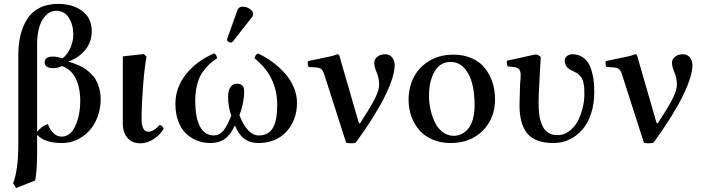

<svg xmlns="http://www.w3.org/2000/svg" viewBox="-20 -718 3574 977"><path d="M168.9 -490.2V-46.9Q176.3 -57.6 191.4 -69.6Q206.5 -81.5 224.1 -86.9Q231 -62.5 249.8 -42.7Q268.6 -22.9 293.9 -22.9Q337.9 -22.9 363 -76.7Q388.2 -130.4 388.2 -205.1Q388.2 -272.5 365.2 -318.8Q342.3 -365.2 295.9 -381.8Q272.5 -371.1 252.9 -371.1Q207 -371.1 207 -400.9Q207 -430.2 252 -430.2Q269 -430.2 297.9 -420.9Q324.2 -441.4 338.6 -475.6Q353 -509.8 353 -542Q353 -591.3 330.6 -627.2Q308.1 -663.1 266.1 -663.1Q225.1 -663.1 197 -618.9Q168.9 -574.7 168.9 -490.2ZM62 238.8 46.9 214.8Q73.2 145 73.2 15.1V-438Q73.2 -492.7 84 -537.8Q94.7 -583 117.4 -619.9Q140.1 -656.7 180.4 -677.5Q220.7 -698.2 275.9 -698.2Q349.6 -698.2 398.2 -662.4Q446.8 -626.5 446.8 -559.1Q446.8 -504.9 414.8 -465.1Q382.8 -425.3 330.1 -405.8V-403.8Q344.7 -399.4 355.5 -395.8Q366.2 -392.1 384.3 -383.8Q402.3 -375.5 415.5 -366.2Q428.7 -356.9 444.1 -341.8Q459.5 -326.7 469.2 -309.1Q479 -291.5 485.6 -266.6Q492.2 -241.7 492.2 -212.9Q492.2 -153.8 467.8 -103Q443.4 -52.2 397.2 -21.2Q351.1 9.8 293.9 9.8Q208 9.8 168.9 -32.2V57.1Q168.9 150.4 159.2 200.2Z M700.7 -107.9Q700.7 -83 708.7 -65.4Q716.8 -47.9 733.9 -47.9Q762.2 -47.9 793 -83Q810.1 -76.2 812.5 -62Q795.4 -32.7 762.7 -10.7Q730 11.2 693.8 11.2Q652.3 11.2 628.7 -16.1Q605 -43.5 605 -88.9V-431.2L711.9 -442.9L725.6 -430.2Q714.8 -371.6 707.8 -277.8Q700.7 -184.1 700.7 -146Z M1491.2 -194.8Q1491.2 -107.4 1438 -48.8Q1384.8 9.8 1293.5 9.8Q1210.4 9.8 1175.3 -80.1Q1154.3 -33.2 1124.5 -11.7Q1094.7 9.8 1050.3 9.8Q1014.6 9.8 983.2 -2.4Q951.7 -14.6 926.8 -38.3Q901.9 -62 887.2 -100.8Q872.6 -139.6 872.6 -189Q872.6 -271.5 924.8 -338.4Q977.1 -405.3 1069.3 -446.8Q1083 -439.5 1084.5 -420.9Q1061.5 -406.7 1044.2 -390.4Q1026.9 -374 1009.5 -348.9Q992.2 -323.7 982.9 -287.1Q973.6 -250.5 973.6 -205.1Q973.6 -118.7 997.8 -73.7Q1022 -28.8 1068.4 -28.8Q1096.2 -28.8 1116 -52.2Q1135.7 -75.7 1157.2 -129.9Q1140.6 -171.9 1140.6 -228Q1140.6 -253.9 1151.6 -272.9Q1162.6 -292 1183.6 -292Q1206.5 -292 1214.6 -281.5Q1222.7 -271 1222.7 -249Q1222.7 -228.5 1216.3 -194.8Q1210 -161.1 1198.2 -131.8Q1238.8 -28.8 1296.4 -28.8Q1346.2 -28.8 1368.4 -66.7Q1390.6 -104.5 1390.6 -184.1Q1390.6 -329.6 1275.4 -420.9Q1279.3 -441.4 1293.5 -445.8Q1318.8 -434.1 1344.2 -418Q1369.6 -401.9 1396.7 -377.9Q1423.8 -354 1444.3 -327.1Q1464.8 -300.3 1478 -265.6Q1491.2 -231 1491.2 -194.8ZM1216.3 -684.1Q1232.9 -684.1 1250.2 -673.1Q1267.6 -662.1 1267.6 -647.9Q1267.6 -637.7 1262.2 -630.9L1166.5 -508.8Q1160.6 -501 1154.3 -501Q1148.4 -501 1141.8 -505.6Q1135.3 -510.3 1135.3 -515.1Q1135.3 -518.1 1137.2 -523.9L1188.5 -667Q1194.3 -684.1 1216.3 -684.1Z M1630.4 -337.9Q1624 -358.9 1614.5 -366.5Q1605 -374 1587.4 -375L1550.3 -377Q1543.5 -391.1 1547.4 -407.2Q1568.8 -412.1 1603.3 -418.9Q1637.7 -425.8 1660.4 -430.9Q1683.1 -436 1696.3 -441.9Q1701.7 -441.9 1704.1 -439.7Q1706.5 -437.5 1708.5 -429.2L1804.2 -98.1Q1807.6 -83.5 1815.4 -95.2Q1823.2 -106.9 1826.2 -112.8Q1872.1 -183.1 1890.6 -222.4Q1909.2 -261.7 1909.2 -286.1Q1909.2 -320.8 1896.7 -349.1Q1884.3 -377.4 1884.3 -400.9Q1884.3 -415.5 1899.4 -428.7Q1914.6 -441.9 1940.4 -441.9Q1962.4 -441.9 1975.3 -425.8Q1988.3 -409.7 1988.3 -387.2Q1988.3 -329.6 1939.2 -229.5Q1890.1 -129.4 1790.5 7.8Q1782.2 11.2 1766.1 11.2Q1750 11.2 1741.2 7.8Z M2059.1 -210Q2059.1 -273.9 2085.9 -325.7Q2112.8 -377.4 2165.3 -408.7Q2217.8 -439.9 2287.1 -439.9Q2339.8 -439.9 2381.3 -421.4Q2422.9 -402.8 2448 -370.6Q2473.1 -338.4 2486.1 -298.3Q2499 -258.3 2499 -212.9Q2499 -115.7 2436.5 -53Q2374 9.8 2272.9 9.8Q2222.2 9.8 2180.7 -8.1Q2139.2 -25.9 2113 -56.4Q2086.9 -86.9 2073 -126.2Q2059.1 -165.5 2059.1 -210ZM2272.9 -402.8Q2219.7 -402.8 2191.4 -354.2Q2163.1 -305.7 2163.1 -230Q2163.1 -195.3 2170.7 -160.6Q2178.2 -126 2192.9 -95.5Q2207.5 -64.9 2232.7 -45.9Q2257.8 -26.9 2289.1 -26.9Q2308.6 -26.9 2326.7 -35.2Q2344.7 -43.5 2360.6 -60.8Q2376.5 -78.1 2385.7 -109.4Q2395 -140.6 2395 -182.1Q2395 -286.6 2362.1 -344.7Q2329.1 -402.8 2272.9 -402.8Z M3003.9 -249Q3003.9 -189.5 2987.8 -140.4Q2971.7 -91.3 2944.6 -60.1Q2917.5 -28.8 2884 -11.2Q2850.6 6.3 2814.5 8.8Q2808.6 9.8 2796.9 9.8Q2703.6 9.8 2663.6 -38.3Q2623.5 -86.4 2623.5 -183.1Q2623.5 -189.5 2626.5 -292Q2627 -295.4 2627.7 -304.4Q2628.4 -313.5 2628.9 -317.9Q2628.9 -321.3 2629.2 -327.1Q2629.4 -333 2629.4 -337.2Q2629.4 -341.3 2628.9 -344.2Q2627.4 -360.8 2617.7 -369.1Q2616.2 -370.6 2614.3 -371.6Q2612.3 -372.6 2609.9 -373.5Q2607.4 -374.5 2605 -375Q2602.5 -375.5 2598.9 -376.2Q2595.2 -377 2592.8 -377.2Q2590.3 -377.4 2585.7 -377.9Q2581.1 -378.4 2578.6 -378.7Q2576.2 -378.9 2571 -379.4Q2565.9 -379.9 2563.5 -379.9Q2561 -384.8 2559.6 -394.5Q2558.1 -404.3 2559.6 -409.2Q2661.6 -432.1 2699.7 -439.9Q2716.3 -441.4 2721.7 -435.1Q2731.9 -431.6 2731.9 -422.9Q2730.5 -415.5 2730.5 -405.8Q2729 -373 2725.6 -320.8Q2725.6 -316.9 2725.1 -308.8Q2724.6 -300.8 2724.6 -296.9Q2720.7 -237.3 2720.7 -203.1Q2720.7 -186.5 2720.9 -174.3Q2721.2 -162.1 2723.1 -143.3Q2725.1 -124.5 2728.5 -110.8Q2731.9 -97.2 2738.3 -81.8Q2744.6 -66.4 2753.7 -56.4Q2762.7 -46.4 2776.4 -39.1Q2790 -31.7 2807.6 -30.8H2829.6Q2860.4 -35.6 2885.3 -57.6Q2910.2 -79.6 2924.6 -110.8Q2939 -142.1 2946.3 -174.6Q2953.6 -207 2953.6 -236.8Q2953.6 -254.9 2953.1 -265.9Q2952.6 -276.9 2950 -292Q2947.3 -307.1 2942.1 -316.9Q2937 -326.7 2927.2 -336.4Q2917.5 -346.2 2903.8 -352.1Q2901.9 -353.5 2896.2 -356Q2890.6 -358.4 2888.7 -359.9Q2877 -365.2 2869.6 -372.1Q2853.5 -385.7 2853.5 -413.1Q2855 -425.3 2866.2 -433.6Q2877.4 -441.9 2892.6 -441.9Q2920.9 -441.9 2941.9 -428.7Q2962.9 -415.5 2974.4 -396Q2985.8 -376.5 2992.9 -348.9Q3000 -321.3 3002 -298.3Q3003.9 -275.4 3003.9 -249Z M3145.5 -337.9Q3139.2 -358.9 3129.6 -366.5Q3120.1 -374 3102.5 -375L3065.4 -377Q3058.6 -391.1 3062.5 -407.2Q3084 -412.1 3118.4 -418.9Q3152.8 -425.8 3175.5 -430.9Q3198.2 -436 3211.4 -441.9Q3216.8 -441.9 3219.2 -439.7Q3221.7 -437.5 3223.6 -429.2L3319.3 -98.1Q3322.8 -83.5 3330.6 -95.2Q3338.4 -106.9 3341.3 -112.8Q3387.2 -183.1 3405.8 -222.4Q3424.3 -261.7 3424.3 -286.1Q3424.3 -320.8 3411.9 -349.1Q3399.4 -377.4 3399.4 -400.9Q3399.4 -415.5 3414.6 -428.7Q3429.7 -441.9 3455.6 -441.9Q3477.5 -441.9 3490.5 -425.8Q3503.4 -409.7 3503.4 -387.2Q3503.4 -329.6 3454.3 -229.5Q3405.3 -129.4 3305.7 7.8Q3297.4 11.2 3281.2 11.2Q3265.1 11.2 3256.3 7.8Z"/></svg>

Font: Common Serif Medium
Style: Regular
Weight: 500
Designer: Philipp H. Poll, Khaled Hosny
Foundry: Stefan Peev, Context Ltd.
Version: Version 1.026